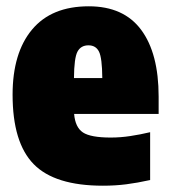

<svg xmlns="http://www.w3.org/2000/svg" viewBox="-20 -579 539 610"><path d="M307 11Q154 11 87 -57.5Q20 -126 20 -278Q20 -411 81.8 -485Q143.5 -559 262 -559Q373 -559 428.5 -484.2Q484 -409.5 484 -272V-217H215.5Q219 -174.5 243.5 -158.2Q268 -142 332 -142Q363 -142 394.2 -146.8Q425.5 -151.5 457 -159V-7Q416.5 2 381.2 6.5Q346 11 307 11ZM261 -435Q237 -435 226.2 -415Q215.5 -395 215 -331H305Q304.5 -395 294.5 -415Q284.5 -435 261 -435Z"/></svg>

Font: Encode Sans Cnd Black
Style: Regular
Weight: 900
Width: 3
Designer: Multiple Designers
Foundry: Impallari Type
Version: Version 3.002; ttfautohint (v1.8.3) -l 8 -r 50 -G 200 -x 14 